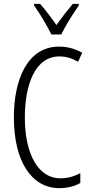

<svg xmlns="http://www.w3.org/2000/svg" viewBox="-20 -967 471 997"><path d="M247 -788H298C321 -835 359 -896 389 -938V-947H358C324 -906 303 -879 273 -837C246 -876 213 -919 188 -947H157V-938C186 -899 223 -835 247 -788ZM289 -674C321 -674 354 -665 385 -646L407 -693C369 -714 330 -725 287 -725C123 -725 52 -555 52 -358C52 -129 144 10 288 10C330 10 369 0 397 -17V-68C371 -54 336 -41 293 -41C180 -41 109 -165 109 -357C109 -521 159 -674 289 -674Z"/></svg>

Font: Noto Sans Thai Looped ExtraCondensed Light
Style: Regular
Weight: 300
Width: 2
Designer: Sasikarn Vongin, Ben Mitchell
Foundry: The Fontpad Ltd
Version: Version 1.001